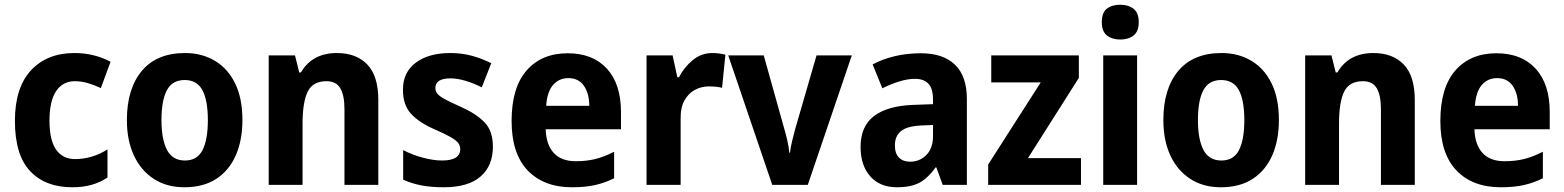

<svg xmlns="http://www.w3.org/2000/svg" viewBox="-20 -781 6607 811"><path d="M285 10Q172 10 107.5 -58Q43 -126 43 -270Q43 -411 111 -484Q179 -557 294 -557Q338 -557 377 -547Q416 -537 447 -520L406 -409Q378 -422 351 -430Q324 -438 296 -438Q245 -438 217 -396Q189 -354 189 -271Q189 -189 217 -149Q245 -109 297 -109Q333 -109 368 -119.5Q403 -130 434 -150V-31Q404 -11 367.5 -0.5Q331 10 285 10Z M1004 -274Q1004 -189 976 -125Q948 -61 893.5 -25.5Q839 10 759 10Q684 10 629.5 -25.5Q575 -61 545.5 -124.5Q516 -188 516 -274Q516 -406 579 -481.5Q642 -557 762 -557Q833 -557 888 -524Q943 -491 973.5 -428Q1004 -365 1004 -274ZM662 -274Q662 -192 685.5 -147.5Q709 -103 761 -103Q813 -103 835.5 -147Q858 -191 858 -274Q858 -357 835 -400Q812 -443 760 -443Q708 -443 685 -400Q662 -357 662 -274Z M1403 -557Q1485 -557 1531.5 -508.5Q1578 -460 1578 -358V0H1435V-320Q1435 -378 1417.5 -408Q1400 -438 1359 -438Q1301 -438 1279.5 -393.5Q1258 -349 1258 -259V0H1115V-547H1226L1244 -475H1251Q1299 -557 1403 -557Z M2062 -161Q2062 -81 2010 -35.5Q1958 10 1854 10Q1803 10 1762 2.5Q1721 -5 1683 -22V-147Q1721 -127 1766 -115Q1811 -103 1847 -103Q1924 -103 1924 -151Q1924 -166 1915 -177.5Q1906 -189 1882.5 -202.5Q1859 -216 1815 -235Q1751 -263 1716.5 -300Q1682 -337 1682 -402Q1682 -476 1736.5 -516.5Q1791 -557 1882 -557Q1929 -557 1971 -546Q2013 -535 2055 -514L2015 -412Q1982 -429 1947 -439.5Q1912 -450 1883 -450Q1819 -450 1819 -409Q1819 -395 1828 -384.5Q1837 -374 1860 -361.5Q1883 -349 1926 -330Q1991 -301 2026.5 -264.5Q2062 -228 2062 -161Z M2378 -556Q2484 -556 2543.5 -491Q2603 -426 2603 -308V-235H2285Q2287 -170 2319 -135Q2351 -100 2412 -100Q2458 -100 2495.5 -109.5Q2533 -119 2574 -140V-28Q2536 -9 2494.5 0.5Q2453 10 2396 10Q2277 10 2209 -61Q2141 -132 2141 -270Q2141 -411 2204.5 -483.5Q2268 -556 2378 -556ZM2381 -451Q2341 -451 2316 -422Q2291 -393 2287 -334H2469Q2469 -386 2446.5 -418.5Q2424 -451 2381 -451Z M2989 -557Q3017 -557 3044 -550L3030 -410Q3019 -413 3005.5 -414.5Q2992 -416 2973 -416Q2943 -416 2915.5 -401.5Q2888 -387 2871 -356.5Q2854 -326 2855 -278V0H2711V-547H2821L2841 -455H2848Q2869 -496 2905.5 -526.5Q2942 -557 2989 -557Z M3242 0 3056 -547H3206L3293 -236Q3299 -216 3305.5 -188Q3312 -160 3314 -136H3317Q3319 -157 3325.5 -183.5Q3332 -210 3338 -233L3429 -547H3578L3392 0Z M3870 -556Q3964 -556 4014 -507.5Q4064 -459 4064 -363V0H3962L3935 -74H3932Q3901 -30 3865 -10Q3829 10 3768 10Q3697 10 3656 -36Q3615 -82 3615 -161Q3615 -247 3671.5 -290.5Q3728 -334 3838 -338L3921 -341V-360Q3921 -407 3901.5 -427.5Q3882 -448 3845 -448Q3814 -448 3778.5 -437Q3743 -426 3707 -408L3666 -509Q3707 -531 3758.5 -543.5Q3810 -556 3870 -556ZM3871 -251Q3811 -248 3785.5 -227Q3760 -206 3760 -167Q3760 -132 3777.5 -115Q3795 -98 3824 -98Q3865 -98 3893 -126.5Q3921 -155 3921 -206V-253Z M4546 0H4154V-86L4376 -433H4167V-547H4537V-452L4322 -113H4546Z M4712 -761Q4746 -761 4768 -744Q4790 -727 4790 -687Q4790 -648 4768 -631Q4746 -614 4712 -614Q4678 -614 4656 -631Q4634 -648 4634 -687Q4634 -728 4655.5 -744.5Q4677 -761 4712 -761ZM4783 -547V0H4640V-547Z M5382 -274Q5382 -189 5354 -125Q5326 -61 5271.5 -25.5Q5217 10 5137 10Q5062 10 5007.5 -25.5Q4953 -61 4923.5 -124.5Q4894 -188 4894 -274Q4894 -406 4957 -481.5Q5020 -557 5140 -557Q5211 -557 5266 -524Q5321 -491 5351.5 -428Q5382 -365 5382 -274ZM5040 -274Q5040 -192 5063.5 -147.5Q5087 -103 5139 -103Q5191 -103 5213.5 -147Q5236 -191 5236 -274Q5236 -357 5213 -400Q5190 -443 5138 -443Q5086 -443 5063 -400Q5040 -357 5040 -274Z M5781 -557Q5863 -557 5909.5 -508.5Q5956 -460 5956 -358V0H5813V-320Q5813 -378 5795.5 -408Q5778 -438 5737 -438Q5679 -438 5657.5 -393.5Q5636 -349 5636 -259V0H5493V-547H5604L5622 -475H5629Q5677 -557 5781 -557Z M6301 -556Q6407 -556 6466.5 -491Q6526 -426 6526 -308V-235H6208Q6210 -170 6242 -135Q6274 -100 6335 -100Q6381 -100 6418.5 -109.5Q6456 -119 6497 -140V-28Q6459 -9 6417.5 0.5Q6376 10 6319 10Q6200 10 6132 -61Q6064 -132 6064 -270Q6064 -411 6127.5 -483.5Q6191 -556 6301 -556ZM6304 -451Q6264 -451 6239 -422Q6214 -393 6210 -334H6392Q6392 -386 6369.5 -418.5Q6347 -451 6304 -451Z"/></svg>

Font: Noto Sans Lao UI SemCond
Style: Bold
Weight: 700
Width: 4
Designer: Monotype Design Team
Foundry: Monotype Imaging Inc.
Version: Version 2.000; ttfautohint (v1.8.4.7-5d5b)